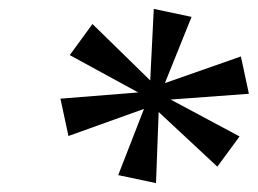

<svg xmlns="http://www.w3.org/2000/svg" viewBox="-20 -785 580 432"><path d="M331 -373 246 -391 304 -540 134 -479 116 -563 291 -577 137 -661 188 -731 318 -604 326 -765 411 -747 351 -598 522 -658 540 -574 364 -561 519 -478 469 -410 337 -533Z"/></svg>

Font: NotoSerif-Italic
Style: Regular
Weight: 400
Italic angle: -12°
Designer: Monotype Design Team
Foundry: Monotype Imaging Inc.
Version: Version 2.007; ttfautohint (v1.8) -l 8 -r 50 -G 200 -x 14 -D